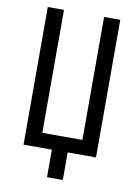

<svg xmlns="http://www.w3.org/2000/svg" viewBox="-94 -776 709 981"><g transform="rotate(10 261.0 -285.5)"><path d="M220 143V0H73V-714H157V-76H365V-714H449V0H302V143Z"/></g></svg>

Font: Noto Sans ExtraCondensed
Style: Regular
Weight: 400
Width: 2
Designer: Monotype Design Team
Foundry: Monotype Imaging Inc.
Version: Version 2.013; ttfautohint (v1.8.4.7-5d5b)